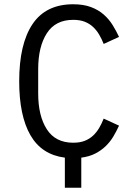

<svg xmlns="http://www.w3.org/2000/svg" viewBox="-20 -730 640 900"><path d="M284 9Q175 -5 122.5 -96.5Q70 -188 70 -349Q70 -524 132.5 -617Q195 -710 323 -710Q371 -710 406 -697Q441 -684 466 -662Q491 -640 508 -612.5Q525 -585 538 -557L466 -524Q457 -547 445 -567.5Q433 -588 416.5 -603.5Q400 -619 377.5 -628Q355 -637 323 -637Q240 -637 199.5 -574Q159 -511 159 -406V-292Q159 -187 199.5 -124Q240 -61 323 -61Q355 -61 377.5 -70Q400 -79 416.5 -94.5Q433 -110 445 -130.5Q457 -151 466 -174L538 -141Q526 -115 511.5 -90.5Q497 -66 476 -45.5Q455 -25 427 -10.5Q399 4 361 9V150H284Z"/></svg>

Font: IBM Plaex Mono
Style: Regular
Weight: 400
Designer: Mike Abbink, Paul van der Laan, Pieter van Rosmalen
Foundry: Bold Monday
Version: Version 2.003